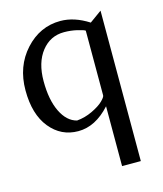

<svg xmlns="http://www.w3.org/2000/svg" viewBox="-103 -542 707 831"><g transform="rotate(-15 250.0 -126.0)"><path d="M425 212H341V-56Q275 17 198 17Q121 17 71.5 -44Q22 -105 22 -212.5Q22 -320 87.5 -392Q153 -464 245 -464Q307 -464 371 -423L425 -462ZM341 -105V-395Q334 -400 306 -406.5Q278 -413 248 -413Q186 -413 147 -363.5Q108 -314 108 -230.5Q108 -147 134 -93.5Q160 -40 204 -29Q240 -32 273.5 -48Q307 -64 324 -80.5Q341 -97 341 -105Z"/></g></svg>

Font: Belleza
Style: Regular
Weight: 400
Designer: Eduardo Rodriguez Tunni
Foundry: Eduardo Rodriguez Tunni
Version: Version 1.001